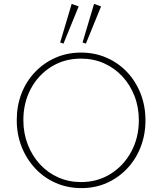

<svg xmlns="http://www.w3.org/2000/svg" viewBox="-20 -956 833 986"><path d="M398 10Q327 10 266.5 -16.5Q206 -43 161 -91Q116 -139 91 -202.5Q66 -266 66 -339Q66 -413 90.5 -476Q115 -539 160 -586Q205 -633 265 -659.5Q325 -686 396 -686Q467 -686 527.5 -659.5Q588 -633 632.5 -586Q677 -539 702 -475.5Q727 -412 727 -338Q727 -265 702.5 -201.5Q678 -138 633 -90.5Q588 -43 528.5 -16.5Q469 10 398 10ZM396 -21Q481 -21 548 -63Q615 -105 654 -177Q693 -249 693 -339Q693 -406 670.5 -463.5Q648 -521 608 -564Q568 -607 514 -631Q460 -655 396 -655Q311 -655 244 -613.5Q177 -572 138.5 -500.5Q100 -429 100 -339Q100 -272 122.5 -214Q145 -156 185 -112.5Q225 -69 279 -45Q333 -21 396 -21ZM306 -732 289 -738 348 -936 384 -923ZM421 -732 404 -738 463 -936 499 -923Z"/></svg>

Font: Outfit Thin
Style: Regular
Weight: 100
Designer: Rodrigo Fuenzalida
Foundry: fragTYPE
Version: Version 1.100;gftools[0.9.27]